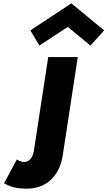

<svg xmlns="http://www.w3.org/2000/svg" viewBox="-20 -855 644 1150"><path d="M268.8 -513 183.4 45C176 93 153.7 115 123.7 115C101.7 115 80.9 100 80.9 100L4.1 243C27.4 254 56.2 275 140.2 275C281.2 275 341.2 170 355.2 79L445.8 -513ZM161.7 -673 215.8 -582 385.9 -694 521.8 -582 603.7 -673 407.5 -835Z"/></svg>

Font: Sztylet
Style: BdObl
Weight: 700
Foundry: Cannot Into Space Fonts, PlusOne Fonts
Version: Version 0.12